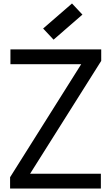

<svg xmlns="http://www.w3.org/2000/svg" viewBox="-20 -1084 640 1104"><path d="M38 0V-65L447 -715H40V-800H562V-734L153 -85H560V0ZM288 -856 228 -920 394 -1064 454 -1000Z"/></svg>

Font: Victor Mono SemiBold
Style: Regular
Weight: 600
Monospace: yes
Designer: Rune Bjørnerås
Version: Version 1.561;gftools[0.9.30]